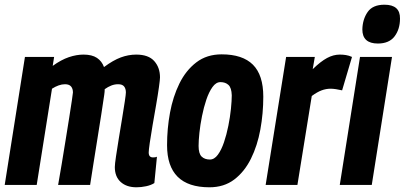

<svg xmlns="http://www.w3.org/2000/svg" viewBox="-26 -786 1720 816"><path d="M554 10Q512 10 487 -12.5Q462 -35 462 -76Q462 -88 467 -121.5Q472 -155 479 -198Q486 -241 493 -283Q500 -325 504.5 -355.5Q509 -386 509 -393Q509 -409 501.5 -418.5Q494 -428 476 -428Q461 -428 447 -422.5Q433 -417 419 -407Q419 -403 418.5 -395.5Q418 -388 417 -383Q412 -349 404.5 -300Q397 -251 388 -196Q379 -141 371 -89.5Q363 -38 357 0H221Q228 -38 236 -87.5Q244 -137 252.5 -188.5Q261 -240 268 -285Q275 -330 279.5 -359.5Q284 -389 284 -393Q284 -409 276 -418.5Q268 -428 250 -428Q237 -428 223 -423Q209 -418 195 -409L130 0H-6L80 -544H204L198 -506Q234 -532 266.5 -543Q299 -554 329 -554Q365 -554 386 -540Q407 -526 416 -501Q455 -530 487.5 -542Q520 -554 553 -554Q605 -554 629.5 -526.5Q654 -499 654 -457Q654 -448 649.5 -415.5Q645 -383 637.5 -340Q630 -297 622.5 -254Q615 -211 610.5 -179Q606 -147 606 -138Q606 -117 624 -117Q628 -117 632.5 -117.5Q637 -118 641 -120L630 -8Q616 1 595 5.5Q574 10 554 10Z M864 10Q684 10 684 -169Q684 -239 696.5 -307Q709 -375 736.5 -431Q764 -487 808.5 -521Q853 -555 916 -555Q1005 -555 1049 -511Q1093 -467 1093 -375Q1093 -304 1080.5 -235.5Q1068 -167 1040.5 -111.5Q1013 -56 969.5 -23Q926 10 864 10ZM866 -108Q885 -108 900 -128.5Q915 -149 926 -181.5Q937 -214 944.5 -251.5Q952 -289 955.5 -323.5Q959 -358 959 -381Q958 -413 945 -425Q932 -437 911 -437Q892 -437 877 -416Q862 -395 851 -362.5Q840 -330 832.5 -292.5Q825 -255 821.5 -221.5Q818 -188 818 -166Q818 -133 831 -120.5Q844 -108 866 -108Z M1312 -544 1303 -492Q1337 -525 1364 -539.5Q1391 -554 1418 -554Q1431 -554 1444 -552Q1457 -550 1470 -544L1428 -402Q1415 -405 1402 -407Q1389 -409 1379 -409Q1360 -409 1341 -402Q1322 -395 1299 -378L1238 0H1103L1190 -544Z M1608 -766Q1675 -766 1674 -707Q1674 -662 1651 -631.5Q1628 -601 1580 -601Q1514 -601 1514 -661Q1515 -704 1536.5 -735Q1558 -766 1608 -766ZM1418 0 1504 -544H1640L1554 0Z"/></svg>

Font: Georama SemiCondensed
Style: Bold Italic
Weight: 700
Width: 4
Italic angle: -9°
Designer: Jean-Baptiste Levee
Foundry: Production Type
Version: Version 1.000